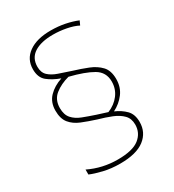

<svg xmlns="http://www.w3.org/2000/svg" viewBox="-183 -865 883 972"><g transform="rotate(-30 259.0 -379.0)"><path d="M82 -395Q82 -444 112 -475Q142 -506 190 -522Q146 -538 117 -561.5Q88 -585 88 -633Q88 -692 135 -725.5Q182 -759 263 -759Q308 -759 347 -751Q386 -743 417 -730L406 -706Q379 -720 340 -727.5Q301 -735 263 -735Q193 -735 153.5 -709.5Q114 -684 114 -633Q114 -599 134 -580.5Q154 -562 186.5 -551Q219 -540 258 -527Q301 -514 340 -498.5Q379 -483 404 -456.5Q429 -430 429 -381Q429 -333 403 -298.5Q377 -264 337 -244Q374 -228 398.5 -203Q423 -178 423 -133Q423 -72 375.5 -35.5Q328 1 233 1Q181 1 137 -9.5Q93 -20 65 -32V-61Q143 -23 233 -23Q320 -23 358.5 -53.5Q397 -84 397 -133Q397 -168 376 -189.5Q355 -211 320.5 -225Q286 -239 243 -251Q199 -265 162 -280Q125 -295 103.5 -321.5Q82 -348 82 -395ZM108 -395Q108 -356 127.5 -334Q147 -312 179.5 -299.5Q212 -287 251 -274L311 -255Q353 -272 378 -305Q403 -338 403 -381Q403 -436 356.5 -463Q310 -490 225 -511Q176 -498 142 -471Q108 -444 108 -395Z"/></g></svg>

Font: Noto Sans Cherokee Thin
Style: Regular
Weight: 100
Designer: Monotype Design Team
Foundry: Monotype Imaging Inc.
Version: Version 2.001; ttfautohint (v1.8.4.7-5d5b)